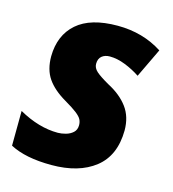

<svg xmlns="http://www.w3.org/2000/svg" viewBox="-90 -634 648 720"><g transform="rotate(15 234.0 -274.5)"><path d="M174 10Q73 10 13 -22L14 -157Q92 -113 166 -113Q180 -113 196.5 -117.5Q213 -122 224.5 -132.5Q236 -143 236 -161Q236 -173 231 -183Q226 -193 210 -205.5Q194 -218 163 -236Q115 -264 91.5 -298Q68 -332 68 -384Q69 -466 122 -512.5Q175 -559 280 -559Q378 -559 454 -510L400 -397Q373 -415 341.5 -427.5Q310 -440 281 -440Q262 -440 250 -430Q238 -420 238 -400Q238 -384 252.5 -371Q267 -358 302 -338Q352 -312 379 -275.5Q406 -239 406 -186Q405 -88 342.5 -39Q280 10 174 10Z"/></g></svg>

Font: Noto Sans Disp ExtBd
Style: Italic
Weight: 800
Italic angle: -12°
Designer: Monotype Design Team
Foundry: Monotype Imaging Inc.
Version: Version 2.000;GOOG;noto-source:20170915:90ef993387c0